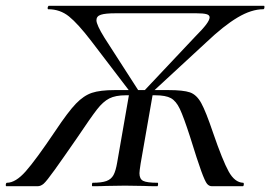

<svg xmlns="http://www.w3.org/2000/svg" viewBox="-51 -645 936 665"><path d="M-31 -4Q-31 -7 -30 -9.5Q-29 -12 -27 -12Q3 -12 38 -51.5Q73 -91 141 -192Q185 -258 212 -286Q239 -314 267.5 -323.5Q296 -333 347 -333H532Q584 -333 607 -325Q630 -317 646 -288Q662 -259 687 -185Q720 -89 741 -51Q762 -13 791 -12Q794 -12 793.5 -6Q793 0 790 0H683Q673 0 666 -8.5Q659 -17 646 -52.5Q633 -88 607 -172Q585 -240 572 -267.5Q559 -295 541 -305Q523 -315 486 -315H385Q349 -315 327.5 -304Q306 -293 285 -266Q264 -239 215 -166Q168 -98 139 -57.5Q110 -17 100 -8.5Q90 0 79 0H-29Q-31 0 -31 -4ZM270 -12Q301 -12 317.5 -18Q334 -24 342 -38.5Q350 -53 355 -83L397 -324H479L436 -78Q432 -52 432 -45Q432 -25 445 -18.5Q458 -12 495 -12Q497 -12 496.5 -6Q496 0 494 0Q464 0 447 -1L382 -2L317 -1Q300 0 269 0Q267 0 267.5 -6Q268 -12 270 -12ZM116 -613Q114 -613 114 -617Q114 -620 115.5 -622.5Q117 -625 118 -625H863Q865 -625 865 -621Q865 -618 864 -615.5Q863 -613 861 -613Q820 -613 772 -584.5Q724 -556 663 -498L467 -317L444 -326L624 -517Q651 -544 663 -560Q675 -576 675 -585Q675 -593 664 -596Q653 -599 629 -599H349Q314 -599 298.5 -594Q283 -589 283 -575Q283 -559 311 -514L432 -326L407 -317L265 -503Q219 -563 188 -588Q157 -613 116 -613Z"/></svg>

Font: Cormorant Garamond SemiBold
Style: Italic
Weight: 600
Italic angle: -10°
Designer: Christian Thalmann (Catharsis Fonts)
Foundry: Catharsis Fonts
Version: Version 4.000